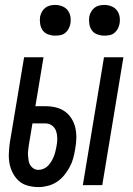

<svg xmlns="http://www.w3.org/2000/svg" viewBox="-20 -753 540 781"><path d="M317 0 403 -520H482L396 0ZM137 8Q115 8 94 2.5Q73 -3 58 -16Q43 -29 33 -47.5Q23 -66 19 -86.5Q15 -107 16 -129Q17 -151 20 -173L78 -520H157L124 -321H165Q187 -321 207.5 -316Q228 -311 244 -299.5Q260 -288 271 -270.5Q282 -253 286.5 -233Q291 -213 290.5 -191Q290 -169 286 -148Q283 -129 278 -110Q273 -91 263.5 -73.5Q254 -56 241 -40Q228 -24 211 -13Q194 -2 174.5 3Q155 8 137 8ZM137 -62Q147 -62 157.5 -66.5Q168 -71 176 -79.5Q184 -88 189.5 -97.5Q195 -107 199 -117Q203 -127 205.5 -137.5Q208 -148 210 -159Q213 -174 213 -189.5Q213 -205 208.5 -219Q204 -233 192 -242Q180 -251 165 -251H112L97 -161Q96 -151 94.5 -140.5Q93 -130 94 -119.5Q95 -109 96.5 -99Q98 -89 103.5 -80.5Q109 -72 117.5 -67Q126 -62 137 -62ZM404 -608Q390 -608 376 -613Q362 -618 354 -629Q346 -640 343.5 -655Q341 -670 343 -685Q345 -695 350.5 -705Q356 -715 364.5 -721.5Q373 -728 383.5 -730.5Q394 -733 405 -733Q419 -733 433 -727.5Q447 -722 455.5 -711Q464 -700 466.5 -685Q469 -670 466 -655Q464 -645 458.5 -635Q453 -625 444.5 -618.5Q436 -612 425.5 -610Q415 -608 404 -608ZM204 -608Q190 -608 176 -613Q162 -618 154 -629Q146 -640 143.5 -655Q141 -670 143 -685Q145 -695 150.5 -705Q156 -715 164.5 -721.5Q173 -728 183.5 -730.5Q194 -733 205 -733Q219 -733 233 -727.5Q247 -722 255.5 -711Q264 -700 266.5 -685Q269 -670 266 -655Q264 -645 258.5 -635Q253 -625 244.5 -618.5Q236 -612 225.5 -610Q215 -608 204 -608Z"/></svg>

Font: Iosevka Custom
Style: Italic
Weight: 400
Italic angle: -9°
Monospace: yes
Designer: Belleve Invis
Foundry: Belleve Invis
Version: Version 30.3.3; ttfautohint (v1.8.3)